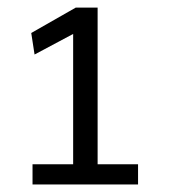

<svg xmlns="http://www.w3.org/2000/svg" viewBox="-20 -822 450 510"><path d="M174.3 -731.9 71.8 -677.2 63 -734.4 181.2 -801.8H239.3V-385.7H346.7V-332H66.4V-385.7H174.3Z"/></svg>

Font: Andika New Basic
Style: Regular
Weight: 400
Designer: Victor Gaultney, Annie Olsen, Julie Remington, Don Collingsworth, Eric Hays
Foundry: SIL International
Version: Version 5.500; ttfautohint (v1.8.3)